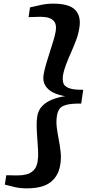

<svg xmlns="http://www.w3.org/2000/svg" viewBox="-20 -872 516 1052"><path d="M271.5 -852Q359.5 -852 392.2 -817.5Q425 -783 415 -721Q410 -686.5 397.2 -652.5Q384.5 -618.5 369.8 -585.5Q355 -552.5 342.5 -520.2Q330 -488 325 -458Q322 -435.5 326.8 -417.8Q331.5 -400 356.2 -389.8Q381 -379.5 436 -380L425 -304.5Q369.5 -305 342.2 -297.2Q315 -289.5 305.2 -274.5Q295.5 -259.5 292 -237.5Q287 -207 291 -174.5Q295 -142 301.8 -108.2Q308.5 -74.5 312.2 -40.2Q316 -6 310.5 28.5Q301.5 91 258 125.5Q214.5 160 126.5 160Q92.5 160 64 153.8Q35.5 147.5 6.5 139.5L14.5 88Q22.5 88 35 88.5Q47.5 89 60.2 89Q73 89 80.5 89Q105 89 127.5 82.8Q150 76.5 166 59.2Q182 42 186.5 10Q190 -12 188.8 -42.8Q187.5 -73.5 184.8 -107.8Q182 -142 181 -175Q180 -208 184 -234Q189.5 -269 211.8 -291.5Q234 -314 267.2 -327Q300.5 -340 337 -345Q302 -350.5 273.2 -364.2Q244.5 -378 229 -401.8Q213.5 -425.5 218.5 -460.5Q222.5 -486 231.8 -518.2Q241 -550.5 252 -584Q263 -617.5 272.2 -647.8Q281.5 -678 285 -700Q290.5 -733.5 279.5 -750.5Q268.5 -767.5 248.2 -773.8Q228 -780 203 -780Q195 -780 182.2 -779.5Q169.5 -779 157 -778.8Q144.5 -778.5 136.5 -778L144.5 -831.5Q176 -839 206.8 -845.5Q237.5 -852 271.5 -852Z"/></svg>

Font: Merriweather 28pt
Style: Bold Italic
Weight: 700
Italic angle: -7.8°
Version: Version 2.101